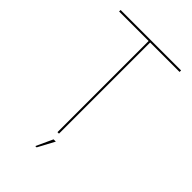

<svg xmlns="http://www.w3.org/2000/svg" viewBox="-238 -766 989 989"><g transform="rotate(45 256.0 -272.0)"><path d="M248 0H259V-664H473.5V-675H33V-664H248ZM218 131.5H227.5L276.5 40.5H260Z"/></g></svg>

Font: Anybody Thin
Style: Regular
Weight: 100
Designer: Tyler Finck
Foundry: Etcetera Type Company
Version: Version 1.114;gftools[0.9.25]